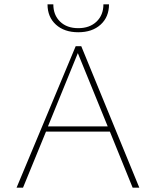

<svg xmlns="http://www.w3.org/2000/svg" viewBox="-20 -873 725 893"><path d="M201 -853H228Q228 -803 259.5 -772.5Q291 -742 344 -742Q397 -742 429 -772.5Q461 -803 461 -853H487Q487 -794 448 -758.5Q409 -723 344 -723Q279 -723 240 -758.5Q201 -794 201 -853ZM491 -261H194L87 0H57L332 -658H358L628 0H597ZM481 -285 342 -626 203 -285Z"/></svg>

Font: Ysabeau SC Extralight
Style: Regular
Weight: 200
Designer: Christian Thalmann (Catharsis Fonts)
Version: Version 0.003